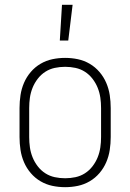

<svg xmlns="http://www.w3.org/2000/svg" viewBox="-20 -768 540 796"><path d="M250 8Q223 8 197 2.5Q171 -3 148 -16.5Q125 -30 107.5 -50.5Q90 -71 79.5 -95.5Q69 -120 65 -146.5Q61 -173 61 -200V-320Q61 -347 65 -373.5Q69 -400 79.5 -424.5Q90 -449 107.5 -469.5Q125 -490 148 -503.5Q171 -517 197 -522.5Q223 -528 250 -528Q277 -528 303 -522.5Q329 -517 352 -503.5Q375 -490 392.5 -469.5Q410 -449 420.5 -424.5Q431 -400 435 -373.5Q439 -347 439 -320V-200Q439 -173 435 -146.5Q431 -120 420.5 -95.5Q410 -71 392.5 -50.5Q375 -30 352 -16.5Q329 -3 303 2.5Q277 8 250 8ZM250 -29Q272 -29 293 -33.5Q314 -38 332 -49.5Q350 -61 363.5 -78.5Q377 -96 385 -116Q393 -136 396 -157Q399 -178 399 -200V-320Q399 -342 396 -363Q393 -384 385 -404Q377 -424 363.5 -441.5Q350 -459 332 -470.5Q314 -482 293 -486.5Q272 -491 250 -491Q228 -491 207 -486.5Q186 -482 168 -470.5Q150 -459 136.5 -441.5Q123 -424 115 -404Q107 -384 104 -363Q101 -342 101 -320V-200Q101 -178 104 -157Q107 -136 115 -116Q123 -96 136.5 -78.5Q150 -61 168 -49.5Q186 -38 207 -33.5Q228 -29 250 -29ZM228 -600 237 -748H281L263 -600Z"/></svg>

Font: Iosevka Extralight
Style: Regular
Weight: 200
Monospace: yes
Designer: Belleve Invis
Foundry: Belleve Invis
Version: Version 32.0.1; ttfautohint (v1.8.4)